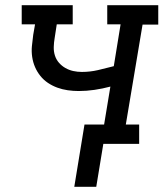

<svg xmlns="http://www.w3.org/2000/svg" viewBox="-20 -550 640 734"><path d="M264 164 303 -74H378L402 -219Q372 -211 341.5 -206.5Q311 -202 281 -202Q260 -202 239 -205Q218 -208 199 -215Q180 -222 163.5 -233Q147 -244 134.5 -259.5Q122 -275 114 -293.5Q106 -312 103 -332.5Q100 -353 102 -374Q104 -395 107 -417L114 -457H63V-530H258V-457H197L189 -405Q186 -388 185.5 -370.5Q185 -353 190 -337.5Q195 -322 205.5 -310Q216 -298 230 -290Q244 -282 260 -278.5Q276 -275 293 -275Q324 -275 354.5 -282Q385 -289 415 -297L441 -457H390V-530H585V-456H525L461 -74H512V0H375L348 164Z"/></svg>

Font: Iosevka Curly Slab ExObl
Style: Regular
Weight: 400
Width: 7
Italic angle: -9°
Monospace: yes
Designer: Belleve Invis
Foundry: Belleve Invis
Version: Version 11.1.0; ttfautohint (v1.8.3)